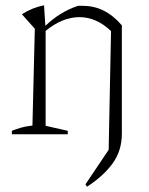

<svg xmlns="http://www.w3.org/2000/svg" viewBox="-20 -509 565 728"><path d="M25 0V-13Q40 -19 58 -24.5Q76 -30 103 -33L112 -400L63 -455Q102 -480 147 -489L152 -411Q207 -464 276 -487Q284 -487 293 -487Q336 -487 372.5 -469Q409 -451 442 -413V-2Q442 62 407.5 110Q373 158 310 199L304 190L392 59L401 -391Q346 -444 281 -444Q217 -444 153 -392V-32L237 -13V0Z"/></svg>

Font: Piazzolla ExtraLight
Style: Regular
Weight: 200
Designer: Juan Pablo del Peral
Foundry: Huerta Tipografica
Version: Version 1.330